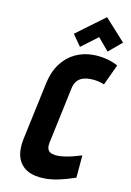

<svg xmlns="http://www.w3.org/2000/svg" viewBox="-101 -994 729 1068"><g transform="rotate(10 263.5 -460.0)"><path d="M527 -808 415 -932 249 -809 295 -743 391 -815 451 -744ZM463 -561 517 -677Q485 -695 448 -703.5Q411 -712 375 -712Q320 -712 273 -689.5Q226 -667 192.5 -622Q159 -577 145 -511L75 -184Q62 -122 76 -78Q90 -34 129.5 -11Q169 12 231 12Q270 12 312.5 2.5Q355 -7 402 -23L413 -151Q406 -149 384 -142.5Q362 -136 334 -130.5Q306 -125 280 -125Q260 -125 244.5 -130.5Q229 -136 222.5 -149.5Q216 -163 221 -189L288 -504Q294 -533 307 -548.5Q320 -564 339 -570.5Q358 -577 383 -577Q406 -577 425.5 -572.5Q445 -568 463 -561Z"/></g></svg>

Font: Advent Pro ExtraBold
Style: Italic
Weight: 800
Italic angle: -12°
Version: Version 3.000